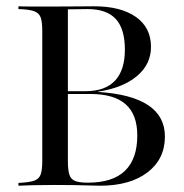

<svg xmlns="http://www.w3.org/2000/svg" viewBox="-20 -591 584 611"><path d="M38.7 0V-8.9Q71.8 -10.5 87.9 -15.7Q104 -21 109.3 -35.5Q114.5 -50 114.5 -78.2V-492.7Q114.5 -521.8 109.3 -535.9Q104 -550 87.9 -555.6Q71.8 -561.3 38.7 -562.1V-571Q54 -570.2 82.7 -570.2Q111.3 -570.2 150 -570.2Q191.1 -570.2 227.4 -570.6Q263.7 -571 279 -571Q364.5 -571 412.5 -537.1Q460.5 -503.2 460.5 -441.9Q460.5 -386.3 415.7 -348.8Q371 -311.3 291.9 -299.2V-298.4Q397.6 -291.9 451.2 -256.5Q504.8 -221 504.8 -156.5Q504.8 -84.7 449.2 -42.3Q393.5 0 298.4 0Q285.5 0 264.5 -0.8Q243.5 -1.6 215.3 -2Q187.1 -2.4 151.6 -2.4Q112.1 -2.4 83.1 -1.6Q54 -0.8 38.7 0ZM259.7 -9.7Q338.7 -9.7 377.8 -47.6Q416.9 -85.5 416.9 -159.7Q416.9 -226.6 379.8 -259.3Q342.7 -291.9 267.7 -291.9H179V-300.8H252.4Q314.5 -300.8 346 -334.3Q377.4 -367.7 377.4 -433.1Q377.4 -499.2 348.4 -530.6Q319.4 -562.1 258.9 -562.1L196 -561.3V-78.2Q196 -50 200.8 -35.1Q205.6 -20.2 219.4 -14.9Q233.1 -9.7 259.7 -9.7Z"/></svg>

Font: Playfair 144pt
Style: Regular
Weight: 400
Designer: Claus Eggers Sørensen
Foundry: Claus Eggers Sørensen
Version: Version 2.001;gftools[0.9.30]